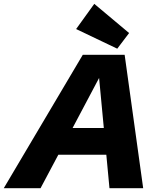

<svg xmlns="http://www.w3.org/2000/svg" viewBox="-75 -992 832 1012"><path d="M-55.2 0 361.3 -703.1H582L679.7 0H502L485.4 -176.3H232.4L138.7 0ZM447.3 -581.1 307.6 -317.4H472.2ZM543 -735.4 326.2 -838.9 421.9 -971.7 605.5 -817.9Z"/></svg>

Font: Schibsted Grotesk ExtraBold
Style: Italic
Weight: 800
Italic angle: -12°
Designer: Bakken & Baeck AS, Henrik Kongsvoll
Foundry: Schibsted ASA
Version: Version 1.100; ttfautohint (v1.8.4.7-5d5b);gftools[0.9.25]